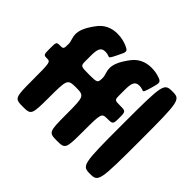

<svg xmlns="http://www.w3.org/2000/svg" viewBox="-184 -1145 1416 1416"><g transform="rotate(45 523.5 -437.5)"><path d="M73 -513C37 -513 36 -511 36 -446C36 -380 37 -378 73 -378C109 -378 110 -373 110 -189C110 -5 113 0 199 0C284 0 287 -5 287 -189C287 -373 290 -378 376 -378C462 -378 465 -373 465 -189C465 -5 468 0 554 0C639 0 642 -5 642 -189C642 -373 644 -378 701 -378C758 -378 760 -380 760 -446C760 -511 758 -513 701 -513C644 -513 642 -514 642 -565V-617C642 -688 652 -718 697 -718C712 -718 725 -715 734 -711C750 -705 751 -706 771 -774C790 -841 792 -849 741 -864C720 -871 695 -875 666 -875C602 -875 552 -849 518 -805C405 -658 465 -620 465 -568C465 -515 462 -513 376 -513C290 -513 287 -514 287 -565V-617C287 -688 297 -718 342 -718C357 -718 370 -715 379 -711C395 -705 396 -706 426 -767C456 -827 458 -834 418 -852C393 -864 356 -875 311 -875C247 -875 197 -849 163 -805C50 -658 110 -620 110 -568C110 -515 109 -513 73 -513ZM899 0C984 0 987 -12 987 -430C987 -848 984 -860 899 -860C813 -860 810 -848 810 -430C810 -12 813 0 899 0Z"/></g></svg>

Font: Hussar Print
Style: Bold
Weight: 700
Foundry: Cannot Into Space Fonts
Version: Version 2.00